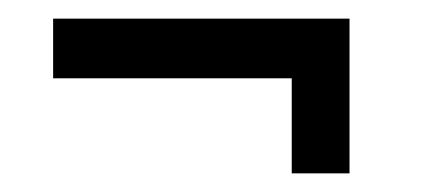

<svg xmlns="http://www.w3.org/2000/svg" viewBox="-20 -486 455 206"><path d="M37 -466H355V-300H293V-402H37Z"/></svg>

Font: Aubrey
Style: Regular
Weight: 400
Designer: Gayaneh Bagdasaryan
Foundry: Cyreal.org
Version: Version 1.102; ttfautohint (v1.8.3)